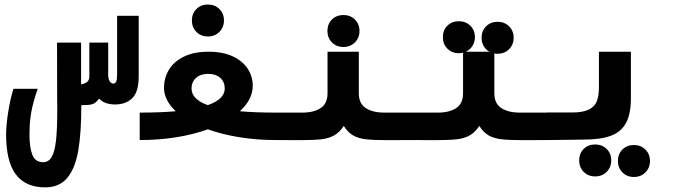

<svg xmlns="http://www.w3.org/2000/svg" viewBox="-20 -620 3040 850"><path d="M7 -25Q7 -64 16.2 -123.5Q25.5 -183 39.5 -227H147Q126.5 -168.5 118.8 -125Q111 -81.5 111 -42L110.5 -22.5Q110.5 31.5 123 64.8Q135.5 98 171 98Q195 98 208.5 75.5Q222 53 227.8 3.5Q233.5 -46 233.5 -133Q233.5 -169 233 -188.5L232.5 -431.5H339V-246.5Q358.5 -250 367.8 -259.2Q377 -268.5 375.5 -290V-431.5H459V-289Q459 -270 465.8 -260Q472.5 -250 482 -250Q490.5 -250 494.5 -259.5Q498.5 -269 498.5 -289V-550H594V-281.5Q594 -214 566 -185.8Q538 -157.5 488.5 -157.5Q467.5 -157.5 449.2 -163.8Q431 -170 419 -183.5Q407 -167.5 394.5 -161.2Q382 -155 358 -155L340 -154.5Q340 -32 326.5 46.5Q313 125 278 167.2Q243 209.5 180 209.5Q93 209.5 50 152Q7 94.5 7 -25Z M758 -127.5Q732.5 -151.5 719.2 -177.8Q706 -204 706 -231Q706 -273.5 727 -309.8Q748 -346 792.5 -368.5Q837 -391 903 -391Q967.5 -391 1011.5 -370Q1055.5 -349 1077.2 -314.8Q1099 -280.5 1099 -240.5Q1099 -180 1042 -127.5Q1109.5 -121.5 1201.5 -121.5V0Q1116.5 0 1039.8 -12.5Q963 -25 900 -47.5Q836.5 -24.5 759.8 -12.2Q683 0 598.5 0V-121.5Q690.5 -121.5 758 -127.5ZM900 -154.5Q975 -181 975 -228.5Q975 -257 955.2 -275Q935.5 -293 901.5 -293Q867.5 -293 847.8 -275Q828 -257 828 -228.5Q828 -180 900 -154.5ZM829.5 -529.5Q829.5 -560 849.5 -580Q869.5 -600 900.5 -600Q931 -600 951.2 -580Q971.5 -560 971.5 -529.5Q971.5 -499 951.2 -478.8Q931 -458.5 900.5 -458.5Q869.5 -458.5 849.5 -478.8Q829.5 -499 829.5 -529.5Z M1430 -207V-391H1568.5V-207Q1568.5 -161.5 1599.5 -141.5Q1630.5 -121.5 1680.5 -121.5H1801.5V0L1694 0.5Q1633 0.5 1599.2 -3.5Q1565.5 -7.5 1542.5 -21Q1519.5 -34.5 1502 -62.5Q1483.5 -34.5 1460.2 -21Q1437 -7.5 1403 -3.5Q1369 0.5 1307 0.5L1198.5 0V-121.5H1319.5Q1369 -121.5 1399.5 -141.5Q1430 -161.5 1430 -207ZM1429.5 -483Q1429.5 -513.5 1449.5 -533.5Q1469.5 -553.5 1500.5 -553.5Q1531 -553.5 1551.2 -533.5Q1571.5 -513.5 1571.5 -483Q1571.5 -452.5 1551.2 -432.2Q1531 -412 1500.5 -412Q1469.5 -412 1449.5 -432.2Q1429.5 -452.5 1429.5 -483Z M1940.5 -455.5Q1940.5 -486 1960.5 -506Q1980.5 -526 2011.5 -526Q2042 -526 2062.2 -506Q2082.5 -486 2082.5 -455.5Q2082.5 -433.5 2071.5 -416.5Q2060.5 -399.5 2042 -391H2147Q2130.5 -400 2121.2 -416.2Q2112 -432.5 2112 -453Q2112 -483.5 2132 -503.5Q2152 -523.5 2183 -523.5Q2213.5 -523.5 2233.8 -503.5Q2254 -483.5 2254 -453Q2254 -422.5 2233.8 -402.2Q2213.5 -382 2183 -382Q2175.5 -382 2168.5 -383.5V-207Q2168.5 -161.5 2199.5 -141.5Q2230.5 -121.5 2280.5 -121.5H2401.5V0L2294 0.5Q2233 0.5 2199.2 -3.5Q2165.5 -7.5 2142.5 -21Q2119.5 -34.5 2102 -62.5Q2083.5 -34.5 2060.2 -21Q2037 -7.5 2003 -3.5Q1969 0.5 1907 0.5L1798.5 0V-121.5H1919.5Q1969 -121.5 1999.5 -141.5Q2030 -161.5 2030 -207V-386.5Q2018 -384.5 2011.5 -384.5Q1980.5 -384.5 1960.5 -404.8Q1940.5 -425 1940.5 -455.5Z M2401 -122H2512Q2561 -122 2587 -135Q2613 -148 2622.2 -172Q2631.5 -196 2631.5 -234.5V-391H2773V-185Q2773 -115.5 2751.5 -75.8Q2730 -36 2684.5 -19Q2639 -2 2562.5 -2L2493 -1L2401 0ZM2544 90Q2544 59.5 2564 39.5Q2584 19.5 2615 19.5Q2645.5 19.5 2665.8 39.5Q2686 59.5 2686 90Q2686 120.5 2665.8 140.8Q2645.5 161 2615 161Q2584 161 2564 140.8Q2544 120.5 2544 90ZM2715.5 92.5Q2715.5 62 2735.5 42Q2755.5 22 2786.5 22Q2817 22 2837.2 42Q2857.5 62 2857.5 92.5Q2857.5 123 2837.2 143.2Q2817 163.5 2786.5 163.5Q2755.5 163.5 2735.5 143.2Q2715.5 123 2715.5 92.5Z"/></svg>

Font: JuliaMono ExtraBold
Style: Italic
Weight: 800
Italic angle: -9°
Monospace: yes
Designer: cormullion
Foundry: corm
Version: Version 0.057; ttfautohint (v1.8.4)